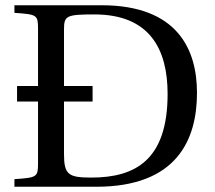

<svg xmlns="http://www.w3.org/2000/svg" viewBox="-20 -712 819 732"><path d="M224 -125V-325H333V-384H224V-600C224 -652 233 -657 340 -657C552 -657 619 -523 619 -354C619 -102 496 -35 328 -35C241 -35 224 -46 224 -125ZM35 0H347C654 0 731 -179 731 -358C731 -522 658 -692 367 -692H35V-663C123 -657 125 -655 125 -599V-384H45V-325H125V-93C125 -37 123 -35 35 -29Z"/></svg>

Font: Lingua Franca
Style: Regular
Weight: 400
Version: Version 1.19